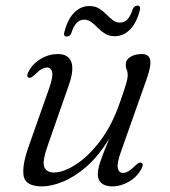

<svg xmlns="http://www.w3.org/2000/svg" viewBox="-20 -655 605 684"><path d="M484 -75Q493 -71 483.5 -53Q468 -24.5 439.5 -7.8Q411 9 379 9Q356 9 342.2 -2Q328.5 -13 328.5 -34.5Q328.5 -53 337.8 -80.2Q347 -107.5 369.5 -162Q331 -98.5 287.8 -61.2Q244.5 -24 203.5 -7.5Q162.5 9 130.5 9Q70.5 9 64.2 -28.2Q58 -65.5 82 -133L155 -340Q169.5 -381 165.8 -397.8Q162 -414.5 147.5 -414.5Q138.5 -414.5 128 -408.5Q117.5 -402.5 102.5 -387.5Q89 -375 81.5 -378.5Q72.5 -383 82 -400.5Q97.5 -429 125.8 -445.8Q154 -462.5 186 -462.5Q223 -462.5 233.8 -434.8Q244.5 -407 225.5 -352.5L150.5 -138Q130.5 -82.5 137.2 -61.5Q144 -40.5 173.5 -40.5Q204.5 -40.5 248 -67.5Q291.5 -94.5 334.5 -149.8Q377.5 -205 407 -289.5Q424.5 -339.5 429.8 -358.2Q435 -377 435 -386.5Q435 -399 431.5 -406.2Q428 -413.5 428 -425Q428 -442 444.2 -452.2Q460.5 -462.5 486.5 -462.5Q510 -462.5 514.8 -442.2Q519.5 -422 503 -375L410.5 -113.5Q396 -72.5 399.8 -55.8Q403.5 -39 418 -39Q427 -39 437.5 -45Q448 -51 463 -66Q476.5 -78.5 484 -75ZM389 -526Q368.5 -526 354.2 -535Q340 -544 328.5 -555.8Q317 -567.5 305.5 -576.2Q294 -585 280 -585Q249 -585 234.5 -538Q230 -525 217.5 -525Q204.5 -525 209.5 -542Q221.5 -587.5 244.8 -610.5Q268 -633.5 298.5 -633.5Q319 -633.5 333.2 -624.5Q347.5 -615.5 358.8 -604Q370 -592.5 381.5 -583.5Q393 -574.5 407.5 -574.5Q438.5 -574.5 452.5 -622Q458 -635 470 -635Q482.5 -635 478 -618Q466 -572 442.5 -549Q419 -526 389 -526Z"/></svg>

Font: Fraunces 9pt Light
Style: Italic
Weight: 300
Italic angle: -16°
Version: Version 1.000;[0bf87f6ff]